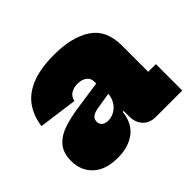

<svg xmlns="http://www.w3.org/2000/svg" viewBox="-113 -916 725 725"><g transform="rotate(-45 250.0 -553.0)"><path d="M355 -338Q321.5 -338 302.8 -358Q284 -378 284 -411V-474L295 -487L289 -535L284 -560V-595Q284 -614.5 270.2 -625.2Q256.5 -636 233 -636Q214.5 -636 199 -627.5Q183.5 -619 179 -598L24 -619Q30 -665 54 -700.5Q78 -736 125.5 -756Q173 -776 249 -776Q343 -776 398.5 -739.2Q454 -702.5 454 -620V-479H495V-338ZM145 -330Q78.5 -330 44.2 -362.5Q10 -395 10 -446Q10 -491.5 33 -516.2Q56 -541 91.5 -552.2Q127 -563.5 164 -569L309 -590V-530L223 -516Q203.5 -513 193.2 -505.2Q183 -497.5 183 -483Q183 -469.5 192.5 -462.2Q202 -455 217 -455Q236 -455 252.5 -465Q269 -475 279 -493Q289 -511 289 -535L309 -440H279Q273 -384.5 236.5 -357.2Q200 -330 145 -330Z"/></g></svg>

Font: Hepta Slab ExtraLight Black
Style: Regular
Weight: 900
Version: Version 1.102